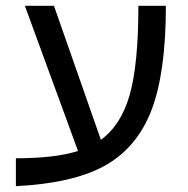

<svg xmlns="http://www.w3.org/2000/svg" viewBox="-20 -619 640 655"><path d="M34.2 -79.1Q168.9 -79.1 246.1 -104L64.9 -599.1H164.1L324.2 -142.1Q393.1 -191.9 422.6 -295.9Q452.1 -399.9 452.1 -599.1H545.9Q545.9 -372.1 497.1 -244.1Q448.2 -116.2 339.6 -54.9Q231 6.3 34.2 16.1Z"/></svg>

Font: Liberation Mono
Style: Regular
Weight: 400
Monospace: yes
Designer: Steve Matteson
Foundry: Ascender Corporation
Version: Version 2.1.5